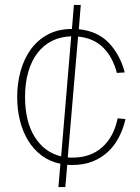

<svg xmlns="http://www.w3.org/2000/svg" viewBox="-20 -746 571 782"><path d="M218 16 226 -79Q182 -88 149 -113Q116 -138 94 -174.5Q72 -211 61 -256Q50 -301 50 -351Q50 -407 64 -457Q78 -507 105.5 -545Q133 -583 175 -605.5Q217 -628 273 -628L281 -726H309L301 -627Q379 -619 424.5 -570Q470 -521 488 -451L456 -449Q439 -514 400 -552.5Q361 -591 298 -597L256 -105Q261 -104 265.5 -104Q270 -104 275 -104Q349 -104 396.5 -146.5Q444 -189 459 -264L491 -261Q482 -221 464 -186.5Q446 -152 419 -127Q392 -102 356 -88Q320 -74 275 -74Q270 -74 264.5 -74Q259 -74 254 -75L246 16ZM82 -351Q82 -252 121 -189Q160 -126 229 -109L270 -598Q227 -597 192 -579.5Q157 -562 132.5 -530Q108 -498 95 -452.5Q82 -407 82 -351Z"/></svg>

Font: Geist Thin
Style: Regular
Weight: 400
Designer: Basement.studio, Andrés Briganti, Mateo Zaragoza
Foundry: Basement.studio, Vercel, Andrés Briganti, Guido Ferreyra, Mateo Zaragoza
Version: Version 1.401